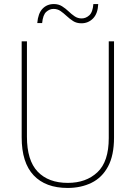

<svg xmlns="http://www.w3.org/2000/svg" viewBox="-20 -918 669 948"><path d="M543 -239Q543 -151 513.5 -96Q484 -41 432 -15.5Q380 10 314 10Q205 10 146 -52.5Q87 -115 87 -240V-714H113V-243Q113 -126 166 -70.5Q219 -15 315 -15Q405 -15 461 -67.5Q517 -120 517 -236V-714H543ZM164 -804Q168 -852 190 -875Q212 -898 246 -898Q269 -898 286.5 -887Q304 -876 318.5 -862Q333 -848 348.5 -837.5Q364 -827 383 -827Q404 -827 421 -842.5Q438 -858 441 -898H465Q463 -851 439.5 -827Q416 -803 382 -803Q358 -803 341 -814Q324 -825 309 -839Q294 -853 279 -863.5Q264 -874 244 -874Q225 -874 208.5 -859.5Q192 -845 188 -804Z"/></svg>

Font: Noto Sans SemiCondensed Thin
Style: Regular
Weight: 100
Width: 4
Designer: Monotype Design Team
Foundry: Monotype Imaging Inc.
Version: Version 2.013; ttfautohint (v1.8.4.7-5d5b)